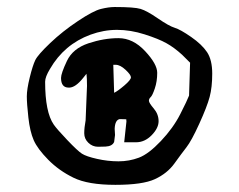

<svg xmlns="http://www.w3.org/2000/svg" viewBox="-20 -720 676 542"><path d="M303.7 -700.2Q359.4 -700.2 377 -694.8Q394.5 -689.5 425.8 -668Q457 -646.5 473.1 -641.6Q489.3 -636.7 519.5 -615.7Q549.8 -594.7 564.5 -572.8Q579.1 -550.8 579.1 -512.2Q579.1 -473.6 571.8 -446.3Q564.5 -418.9 542.5 -370.6Q520.5 -322.3 506.3 -304.2Q492.2 -286.1 472.2 -258.3Q452.1 -230.5 417.5 -214.4Q382.8 -198.2 305.7 -198.2Q228.5 -198.2 187.5 -218.3Q146.5 -238.3 116.2 -269Q85.9 -299.8 75.2 -324.2Q64.5 -348.6 60.1 -388.2Q55.7 -427.7 55.7 -447.8Q55.7 -467.8 64 -501.5Q72.3 -535.2 79.6 -550.3Q86.9 -565.4 121.8 -598.6Q156.7 -631.8 200 -660.6Q243.2 -689.5 265.1 -694.8Q287.1 -700.2 303.7 -700.2ZM494.1 -565.4Q471.7 -585.9 449.7 -598.1Q427.7 -610.4 388.2 -623Q348.6 -635.7 310.5 -635.7Q272.5 -635.7 235.4 -622.1Q161.1 -594.7 121.1 -525.4Q107.4 -502.9 107.4 -489.3Q107.4 -403.3 131.8 -368.2Q140.6 -355.5 169.9 -324.7Q199.2 -293.9 211.4 -286.1Q223.6 -278.3 253.9 -271.5Q284.2 -264.6 314.5 -264.6Q344.7 -264.6 372.1 -274.9Q399.4 -285.2 434.1 -321.8Q468.8 -358.4 488.8 -397.7Q508.8 -437 513.7 -450.2L516.6 -543ZM173.8 -472.7Q152.3 -472.7 152.3 -500Q152.3 -512.7 168.9 -547.9Q185.5 -583 229.5 -597.7Q273.4 -612.3 314.5 -612.3Q355.5 -612.3 389.6 -575.7Q423.8 -539.1 423.8 -514.6Q423.8 -490.2 417 -470.2Q410.2 -450.2 405.3 -445.8Q400.4 -441.4 400.4 -435.5Q400.4 -429.7 414.1 -413.6Q427.7 -397.5 427.7 -377.9Q427.7 -358.4 408.2 -338.4Q388.7 -318.4 364.3 -318.4H330.6L336.9 -377L336.4 -383.3L317.9 -383.8Q304.7 -381.3 303.7 -356.4L304.7 -338.9L302.2 -319.3Q296.9 -307.1 277.8 -306.2Q272.5 -305.7 256.8 -305.7Q241.2 -305.7 229.5 -316.9Q217.8 -328.1 217.8 -343.8Q217.8 -359.4 221.7 -380.4L225.6 -477.5Q225.6 -499.5 224.1 -511.7L213.9 -499Q193.4 -473.6 176.3 -472.7ZM306.6 -537.1H299.8L302.2 -458Q312.5 -462.9 331.1 -478.8Q349.6 -494.6 349.6 -501.7Q349.6 -508.8 334.5 -522.9Q319.3 -537.1 306.6 -537.1Z"/></svg>

Font: Drukaatie burti
Style: Demi
Weight: 600
Version: Version 0.14